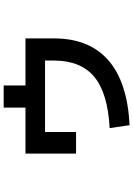

<svg xmlns="http://www.w3.org/2000/svg" viewBox="139 -817 722 1040"><g transform="rotate(-90 500.0 -297.0)"><path d="M188 -520H437V-638H557V-520H812V-366Q812 -175 694 -71.5Q576 32 342 44L326 -64Q516 -74 604 -147.5Q692 -221 692 -366V-414H305V-246H188Z"/></g></svg>

Font: Mplus 1p Bold
Style: Bold
Weight: 700
Version: Version 1.061